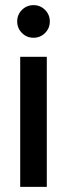

<svg xmlns="http://www.w3.org/2000/svg" viewBox="-20 -727 261 747"><path d="M46.9 -643.6Q46.9 -669.9 65.4 -688.5Q84 -707 110.4 -707Q136.7 -707 155.3 -688.5Q173.8 -669.9 173.8 -643.6Q173.8 -617.2 155.3 -598.6Q136.7 -580.1 110.4 -580.1Q84 -580.1 65.4 -598.6Q46.9 -617.2 46.9 -643.6ZM58.6 -505.9H162.1V0H58.6Z"/></svg>

Font: Anta
Style: Regular
Weight: 400
Designer: Sergej Lebedev
Foundry: Sergej Lebedev
Version: Version 1.000; ttfautohint (v1.8.4.7-5d5b)